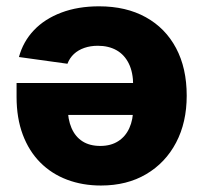

<svg xmlns="http://www.w3.org/2000/svg" viewBox="-20 -571 636 599"><path d="M289.1 -551.3Q373.5 -551.3 434.8 -517.3Q496.1 -483.4 529.3 -420.9Q562.5 -358.4 562.5 -272.5Q562.5 -189 529.3 -126Q496.1 -63 436 -27.6Q376 7.8 294.9 7.8Q237.3 7.8 189 -10.5Q140.6 -28.8 105.5 -64.2Q70.3 -99.6 51 -151.1Q31.7 -202.6 31.7 -268.6V-312H502.9V-212.4H112.3L191.4 -235.4Q191.4 -198.7 203.1 -171.6Q214.8 -144.5 237.3 -130.1Q259.8 -115.7 293 -115.7Q325.7 -115.7 348.6 -130.4Q371.6 -145 383.5 -171.4Q395.5 -197.8 395.5 -232.9V-304.2Q395.5 -345.2 381.8 -372.8Q368.2 -400.4 343.5 -414.3Q318.8 -428.2 285.2 -428.2Q262.2 -428.2 243.2 -421.6Q224.1 -415 210.7 -402.6Q197.3 -390.1 190.4 -372.1L39.1 -393.1Q52.2 -441.4 85.9 -476.8Q119.6 -512.2 171.4 -531.7Q223.1 -551.3 289.1 -551.3Z"/></svg>

Font: Inter 17pt ExtraBold
Style: Regular
Weight: 800
Version: Version 4.001;git-66647c0bb